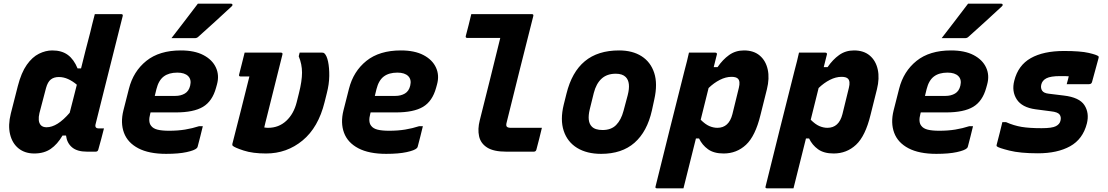

<svg xmlns="http://www.w3.org/2000/svg" viewBox="-20 -827 6040 1047"><path d="M265 -552Q317 -552 350 -527.5Q383 -503 403 -454H422Q434 -503 446.5 -552Q459 -601 472 -650Q477 -673 483 -695.5Q489 -718 497 -750H641Q652 -750 649 -739Q624 -640 598 -536Q572 -432 547 -333Q522 -234 501 -149Q498 -137 504 -131Q508 -127 516 -127H547Q540 -98 532 -69Q524 -40 516 -11Q513 0 502 0H454Q401 0 373 -23.5Q345 -47 340 -88H321Q293 -40 256.5 -15Q220 10 167 10Q116 10 81.5 -17.5Q47 -45 35 -94.5Q23 -144 39 -208L77 -357Q96 -431 126 -473.5Q156 -516 192.5 -534Q229 -552 265 -552ZM203 -144Q214 -133 234 -133Q292 -133 360 -212Q370 -250 379.5 -288Q389 -326 399 -365Q377 -384 352 -395.5Q327 -407 301 -407Q274 -407 257 -393.5Q240 -380 231 -347L195 -210Q190 -189 191.5 -172Q193 -155 203 -144Z M966 -552Q1041 -552 1089.5 -526.5Q1138 -501 1157.5 -458.5Q1177 -416 1163 -366L1158 -348Q1138 -275 1087 -244.5Q1036 -214 939 -214H801L799 -206Q787 -162 804 -141Q815 -126 839 -120Q863 -114 902 -114Q950 -114 989.5 -120.5Q1029 -127 1066 -139H1086Q1079 -112 1072.5 -84Q1066 -56 1058 -28Q1057 -23 1053 -19Q1041 -7 997.5 2.5Q954 12 886 12Q792 12 734 -18.5Q676 -49 656 -103Q636 -157 653 -225L683 -343Q707 -438 778 -495Q849 -552 966 -552ZM947 -431Q901 -431 873 -410Q845 -389 833 -341L824 -304H936Q966 -304 988 -317Q1010 -330 1017 -360Q1025 -393 1006 -412Q987 -431 947 -431ZM1059 -807H1240Q1246 -807 1247.5 -802Q1249 -797 1243 -792Q1197 -749 1154.5 -710.5Q1112 -672 1062 -627Q1054 -619 1043 -619H915Q951 -666 987 -712.5Q1023 -759 1059 -807Z M1314 -540H1512Q1523 -540 1520 -529Q1499 -443 1477 -357Q1455 -271 1434 -185Q1430 -172 1427.5 -159.5Q1425 -147 1421 -132Q1426 -131 1431.5 -130.5Q1437 -130 1442 -130Q1500 -130 1541 -168Q1582 -206 1598 -270L1610 -318Q1627 -385 1627 -431Q1627 -477 1609 -520L1614 -540H1737Q1745 -540 1749 -536Q1762 -524 1769 -491Q1776 -458 1775.5 -413Q1775 -368 1762 -318L1750 -270Q1716 -132 1630 -61Q1544 10 1431 10Q1358 10 1309 -6Q1260 -22 1249 -32Q1246 -35 1247 -42Q1270 -134 1294 -226.5Q1318 -319 1340 -410H1292Q1281 -410 1284 -421Q1289 -442 1298 -476Q1307 -510 1314 -540Z M2166 -552Q2241 -552 2289.5 -526.5Q2338 -501 2357.5 -458.5Q2377 -416 2363 -366L2358 -348Q2338 -275 2287 -244.5Q2236 -214 2139 -214H2001L1999 -206Q1987 -162 2004 -141Q2015 -126 2039 -120Q2063 -114 2102 -114Q2150 -114 2189.5 -120.5Q2229 -127 2266 -139H2286Q2279 -112 2272.5 -84Q2266 -56 2258 -28Q2257 -23 2253 -19Q2241 -7 2197.5 2.5Q2154 12 2086 12Q1992 12 1934 -18.5Q1876 -49 1856 -103Q1836 -157 1853 -225L1883 -343Q1907 -438 1978 -495Q2049 -552 2166 -552ZM2147 -431Q2101 -431 2073 -410Q2045 -389 2033 -341L2024 -304H2136Q2166 -304 2188 -317Q2210 -330 2217 -360Q2225 -393 2206 -412Q2187 -431 2147 -431Z M2550 -750H2880Q2891 -750 2888 -739Q2851 -594 2815 -449.5Q2779 -305 2743 -160Q2738 -142 2744 -136Q2750 -130 2766 -130H2935Q2928 -101 2920.5 -70.5Q2913 -40 2905 -11Q2902 0 2891 0H2740Q2672 0 2636.5 -22.5Q2601 -45 2592.5 -84Q2584 -123 2596 -170Q2625 -283 2652.5 -395.5Q2680 -508 2708 -620H2529Q2517 -620 2520 -631Q2528 -660 2535.5 -690.5Q2543 -721 2550 -750Z M3356 -552Q3429 -552 3478.5 -520.5Q3528 -489 3547.5 -429.5Q3567 -370 3548 -285L3535 -225Q3509 -109 3440 -48.5Q3371 12 3258 12Q3180 12 3127 -20.5Q3074 -53 3054 -113.5Q3034 -174 3054 -256L3069 -316Q3098 -434 3169 -493Q3240 -552 3356 -552ZM3338 -425Q3290 -425 3260.5 -398Q3231 -371 3218 -320L3196 -231Q3180 -164 3207 -137Q3225 -118 3266 -118Q3313 -118 3340 -145.5Q3367 -173 3380 -222L3403 -308Q3421 -378 3392 -407Q3374 -425 3338 -425Z M3737 -540H3881Q3886 -540 3888.5 -536.5Q3891 -533 3889 -529Q3881 -496 3872 -461H3893Q3921 -502 3956 -527Q3991 -552 4037 -552Q4090 -552 4123 -524Q4156 -496 4166.5 -448Q4177 -400 4162 -340L4127 -200Q4099 -85 4048 -37.5Q3997 10 3926 10Q3873 10 3841 -13Q3809 -36 3792 -72H3775Q3758 -4 3741 64Q3724 132 3707 200H3563Q3551 200 3555 189Q3594 32 3633 -125Q3672 -282 3712 -439Q3720 -468 3726 -493Q3732 -518 3737 -540ZM3969 -408Q3938 -408 3905.5 -391.5Q3873 -375 3844 -347Q3833 -304 3822.5 -260.5Q3812 -217 3801 -174Q3826 -149 3848 -139.5Q3870 -130 3892 -130Q3955 -130 3974 -205L4009 -348Q4018 -384 4004 -398Q3994 -408 3969 -408Z M4337 -540H4481Q4486 -540 4488.5 -536.5Q4491 -533 4489 -529Q4481 -496 4472 -461H4493Q4521 -502 4556 -527Q4591 -552 4637 -552Q4690 -552 4723 -524Q4756 -496 4766.5 -448Q4777 -400 4762 -340L4727 -200Q4699 -85 4648 -37.5Q4597 10 4526 10Q4473 10 4441 -13Q4409 -36 4392 -72H4375Q4358 -4 4341 64Q4324 132 4307 200H4163Q4151 200 4155 189Q4194 32 4233 -125Q4272 -282 4312 -439Q4320 -468 4326 -493Q4332 -518 4337 -540ZM4569 -408Q4538 -408 4505.5 -391.5Q4473 -375 4444 -347Q4433 -304 4422.5 -260.5Q4412 -217 4401 -174Q4426 -149 4448 -139.5Q4470 -130 4492 -130Q4555 -130 4574 -205L4609 -348Q4618 -384 4604 -398Q4594 -408 4569 -408Z M5166 -552Q5241 -552 5289.5 -526.5Q5338 -501 5357.5 -458.5Q5377 -416 5363 -366L5358 -348Q5338 -275 5287 -244.5Q5236 -214 5139 -214H5001L4999 -206Q4987 -162 5004 -141Q5015 -126 5039 -120Q5063 -114 5102 -114Q5150 -114 5189.5 -120.5Q5229 -127 5266 -139H5286Q5279 -112 5272.5 -84Q5266 -56 5258 -28Q5257 -23 5253 -19Q5241 -7 5197.5 2.5Q5154 12 5086 12Q4992 12 4934 -18.5Q4876 -49 4856 -103Q4836 -157 4853 -225L4883 -343Q4907 -438 4978 -495Q5049 -552 5166 -552ZM5147 -431Q5101 -431 5073 -410Q5045 -389 5033 -341L5024 -304H5136Q5166 -304 5188 -317Q5210 -330 5217 -360Q5225 -393 5206 -412Q5187 -431 5147 -431ZM5259 -807H5440Q5446 -807 5447.5 -802Q5449 -797 5443 -792Q5397 -749 5354.5 -710.5Q5312 -672 5262 -627Q5254 -619 5243 -619H5115Q5151 -666 5187 -712.5Q5223 -759 5259 -807Z M5782 -549Q5872 -549 5917 -538.5Q5962 -528 5970 -520Q5973 -517 5970 -508L5935 -380Q5932 -368 5918 -368H5797L5799 -376Q5802 -387 5804.5 -396Q5807 -405 5808 -411Q5797 -412 5785.5 -412Q5774 -412 5761 -412Q5709 -412 5686 -400Q5663 -388 5658 -365Q5654 -346 5663 -332.5Q5672 -319 5699 -316L5781 -306Q5866 -296 5893.5 -253.5Q5921 -211 5907 -154Q5885 -68 5815.5 -29.5Q5746 9 5640 9Q5543 9 5483.5 -6Q5424 -21 5416 -29Q5413 -32 5415 -38Q5424 -73 5431.5 -102Q5439 -131 5446 -161H5466Q5509 -142 5551 -135Q5593 -128 5660 -128Q5717 -128 5738 -139Q5759 -150 5763 -169Q5768 -189 5758 -202.5Q5748 -216 5711 -220L5627 -231Q5553 -241 5524.5 -285Q5496 -329 5511 -387Q5532 -471 5601 -510Q5670 -549 5782 -549Z"/></svg>

Font: Recursive Mn Lnr St XBd
Style: Italic
Weight: 800
Italic angle: -15°
Monospace: yes
Version: Version 1.079;hotconv 1.0.112;makeotfexe 2.5.65598; ttfautoh